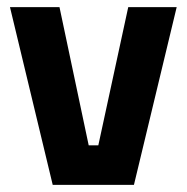

<svg xmlns="http://www.w3.org/2000/svg" viewBox="-20 -519 524 539"><path d="M8 -499 128 0H356L476 -499H340L256 -111H229L147 -499Z"/></svg>

Font: TitilliumText22L
Style: 999 wt
Weight: 900
Designer: Campivisivi
Foundry: Campivisivi
Version: 1.000